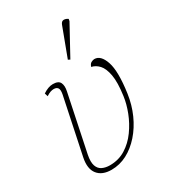

<svg xmlns="http://www.w3.org/2000/svg" viewBox="-197 -906 906 1017"><g transform="rotate(-30 256.5 -397.5)"><path d="M181 10Q124 10 97 -24Q70 -58 83 -122L155 -466Q160 -492 153 -503Q146 -514 128 -514Q119 -514 108 -510.5Q97 -507 82 -497L76 -517Q109 -539 137 -539Q171 -539 180.5 -519.5Q190 -500 183 -468L111 -122Q103 -81 111 -57.5Q119 -34 139 -24.5Q159 -15 185 -15Q239 -15 281.5 -41.5Q324 -68 355 -111Q386 -154 405 -203Q424 -252 430 -297Q441 -376 432.5 -422Q424 -468 404 -489.5Q384 -511 359 -516Q364 -533 375 -538.5Q386 -544 394 -544Q433 -544 453 -484.5Q473 -425 455 -298Q446 -234 421 -178Q396 -122 358.5 -79.5Q321 -37 276 -13.5Q231 10 181 10ZM283 -605 271 -611 337 -787Q344 -805 357.5 -805Q371 -805 383 -796L381 -784Z"/></g></svg>

Font: Noto Serif Thin
Style: Italic
Weight: 100
Italic angle: -12°
Designer: Monotype Design Team
Foundry: Monotype Imaging Inc.
Version: Version 2.014; ttfautohint (v1.8.4.7-5d5b)